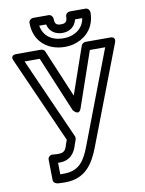

<svg xmlns="http://www.w3.org/2000/svg" viewBox="-102 -993 828 1098"><g transform="rotate(-10 312.5 -444.0)"><path d="M177 -15H166L165 -82H167H175C237 -82 265 -124 277 -167L287 -195C289 -201 289 -209 287 -214L77 -686H165L299 -365C299 -365 330 -321 346 -367L456 -686H545L340 -148C310 -69 277 -15 188 -15ZM140 -134C126 -134 115 -122 115 -109L117 8C117 25 132 34 151 34C157 34 167 35 177 35H188C307 35 354 -48 386 -130L605 -702C619 -739 582 -736 582 -736H439C430 -736 419 -729 415 -719L320 -445L204 -721C201 -729 191 -736 181 -736H39C-4 -736 16 -701 16 -701L237 -203L230 -184C230 -184 229 -183 229 -182C219 -145 210 -132 175 -132H167C158 -132 149 -134 140 -134ZM195 -873H235C245 -830 279 -809 320 -809C362 -809 394 -833 403 -873H445C437 -827 409 -801 373 -787C357 -781 340 -778 320 -778C249 -778 205 -814 195 -873ZM320 -728C345 -728 369 -732 391 -741C449 -763 497 -814 497 -898C497 -909 487 -923 472 -923H381C370 -923 356 -913 356 -898C356 -868 345 -859 320 -859C293 -859 283 -867 283 -898C283 -909 273 -923 258 -923H168C157 -923 143 -913 143 -898C143 -790 220 -728 320 -728Z"/></g></svg>

Font: Asimov
Style: NarOu
Weight: 500
Designer: Google
Version: Version 2.000980; 2014